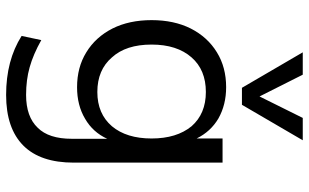

<svg xmlns="http://www.w3.org/2000/svg" viewBox="-216 -596 1035 644"><g transform="rotate(90 302.0 -274.5)"><path d="M526 -503V-4Q526 108 469 165Q411 223 299 223Q183 223 101 171L115 105Q163 132 206 144Q248 156 299 156Q372 156 409 117Q446 80 446 3V-116Q424 -68 379 -42Q334 -15 273 -15Q206 -15 156 -46Q105 -77 76 -134Q48 -190 48 -265Q48 -340 76 -396Q105 -453 156 -484Q206 -515 273 -515Q332 -515 378 -489Q422 -463 445 -416V-503ZM289 -83Q362 -83 404 -132Q445 -181 445 -265Q445 -349 404 -399Q362 -447 289 -447Q215 -447 173 -399Q130 -350 130 -265Q130 -179 173 -132Q215 -83 289 -83ZM376 -772H451L332 -568H275L156 -772H231L304 -627Z"/></g></svg>

Font: PRinguin Sans
Style: Regular
Weight: 400
Designer: Vernon Adams
Foundry: Vernon Adams
Version: ""